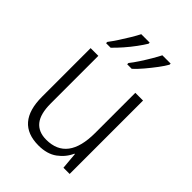

<svg xmlns="http://www.w3.org/2000/svg" viewBox="-224 -870 984 984"><g transform="rotate(45 268.0 -378.0)"><path d="M455 -532V0H410L402 -91H399Q380 -48 340.5 -19Q301 10 239 10Q75 10 75 -180V-532H131V-187Q131 -111 160 -75Q189 -39 246 -39Q399 -39 399 -241V-532ZM421 -758Q410 -738 389 -710Q368 -682 344 -653.5Q320 -625 299 -606H266V-615Q282 -635 300 -662.5Q318 -690 334.5 -718Q351 -746 361 -766H421ZM269 -758Q257 -738 236.5 -710Q216 -682 191.5 -654Q167 -626 146 -606H113V-615Q129 -636 147 -663.5Q165 -691 181.5 -718.5Q198 -746 208 -766H269Z"/></g></svg>

Font: Noto Sans Gurmukhi UI SemiCondensed Light
Style: Regular
Weight: 300
Width: 4
Designer: Jelle Bosma - Monotype Design Team
Foundry: Monotype Imaging Inc.
Version: Version 2.004; ttfautohint (v1.8.4.7-5d5b)